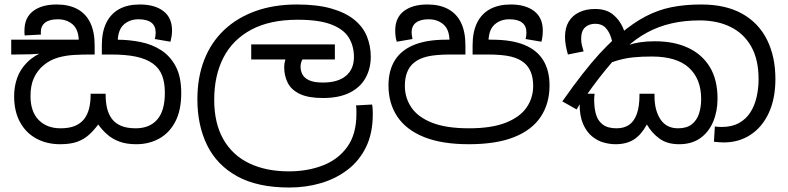

<svg xmlns="http://www.w3.org/2000/svg" viewBox="-20 -632 3513 856"><path d="M588 11Q543 11 511.5 -1Q480 -13 457.5 -33Q435 -53 418 -77Q398 -50 375.5 -30Q353 -10 323 0.5Q293 11 248 11Q189 11 142.5 -14Q96 -39 69.5 -87Q43 -135 43 -204Q43 -246 56.5 -284.5Q70 -323 101.5 -354.5Q133 -386 185 -406L187 -397Q153 -391 116 -390Q79 -389 50 -389H30V-455H331Q329 -502 303 -524Q277 -546 238 -546Q200 -546 181 -531Q162 -516 162 -489Q162 -487 162 -484Q162 -481 163 -478L90 -474Q89 -479 89 -485.5Q89 -492 89 -496Q89 -553 127.5 -582.5Q166 -612 233 -612Q287 -612 325 -591.5Q363 -571 382.5 -530.5Q402 -490 402 -430V-389H382Q347 -389 310 -387Q273 -385 238 -375Q203 -365 173 -340Q147 -318 131.5 -285Q116 -252 116 -204Q116 -134 152.5 -97Q189 -60 250 -60Q288 -60 313.5 -70.5Q339 -81 354.5 -100.5Q370 -120 377 -147.5Q384 -175 384 -208V-214H451V-208Q451 -176 457.5 -149Q464 -122 479 -102Q494 -82 520 -71Q546 -60 585 -60Q647 -60 681 -99Q715 -138 715 -218Q715 -264 702.5 -296Q690 -328 661 -349Q631 -370 586 -379.5Q541 -389 475 -389H434V-430Q434 -490 454 -530.5Q474 -571 511.5 -591.5Q549 -612 603 -612Q670 -612 708.5 -582.5Q747 -553 747 -496Q747 -483 745 -470.5Q743 -458 740 -446L670 -458Q672 -463 673 -472.5Q674 -482 674 -487Q674 -516 655 -531Q636 -546 598 -546Q559 -546 533 -523.5Q507 -501 505 -452L486 -455H501Q556 -455 607.5 -444.5Q659 -434 699.5 -407.5Q740 -381 764 -335Q788 -289 788 -217Q788 -140 761.5 -89.5Q735 -39 689.5 -14Q644 11 588 11Z M1270 204Q1128 204 1037.5 154Q947 104 903.5 15.5Q860 -73 860 -189Q860 -287 890.5 -365Q921 -443 979 -498Q1037 -553 1119 -582.5Q1201 -612 1304 -612Q1394 -612 1457 -594Q1520 -576 1559 -544.5Q1598 -513 1615.5 -470.5Q1633 -428 1633 -379Q1633 -326 1609.5 -284Q1586 -242 1538.5 -218.5Q1491 -195 1420 -195Q1355 -195 1317 -213Q1279 -231 1263 -262.5Q1247 -294 1247 -333Q1247 -349 1252 -365.5Q1257 -382 1264 -396L1307 -374L1265 -367H1100V-434H1473V-367H1292L1353 -398Q1337 -383 1328.5 -367.5Q1320 -352 1320 -334Q1320 -316 1328.5 -300Q1337 -284 1358.5 -274Q1380 -264 1419 -264Q1487 -264 1522.5 -294Q1558 -324 1558 -378Q1558 -426 1535.5 -463.5Q1513 -501 1458 -522.5Q1403 -544 1307 -544Q1183 -544 1100 -499.5Q1017 -455 976 -375Q935 -295 935 -187Q935 -83 975.5 -11.5Q1016 60 1091 96Q1166 132 1268 132Q1351 132 1419.5 105.5Q1488 79 1528.5 22.5Q1569 -34 1569 -124Q1569 -129 1569 -141Q1569 -153 1567 -162L1639 -166Q1641 -155 1641.5 -144.5Q1642 -134 1642 -123Q1642 -38 1612 23.5Q1582 85 1529.5 125Q1477 165 1410.5 184.5Q1344 204 1270 204Z M2070 11Q1950 11 1870.5 -21Q1791 -53 1751.5 -112Q1712 -171 1712 -251Q1712 -317 1740 -362.5Q1768 -408 1825 -431.5Q1882 -455 1968 -455H1991L1984 -452Q1983 -501 1956.5 -523.5Q1930 -546 1891 -546Q1854 -546 1834.5 -531Q1815 -516 1815 -487Q1815 -482 1816.5 -472.5Q1818 -463 1819 -458L1749 -446Q1745 -458 1743.5 -470.5Q1742 -483 1742 -496Q1742 -553 1780.5 -582.5Q1819 -612 1886 -612Q1940 -612 1978 -591.5Q2016 -571 2035.5 -530.5Q2055 -490 2055 -430V-389H1990Q1923 -389 1885 -380Q1847 -371 1824 -351Q1805 -335 1795 -309.5Q1785 -284 1785 -249Q1785 -196 1814 -153Q1843 -110 1906 -85Q1969 -60 2071 -60Q2172 -60 2235 -85Q2298 -110 2327.5 -152.5Q2357 -195 2357 -249Q2357 -284 2347 -309.5Q2337 -335 2318 -351Q2295 -371 2257 -380Q2219 -389 2151 -389H2087V-430Q2087 -490 2107 -530.5Q2127 -571 2165 -591.5Q2203 -612 2257 -612Q2323 -612 2361.5 -582.5Q2400 -553 2400 -496Q2400 -483 2398.5 -470.5Q2397 -458 2394 -446L2323 -458Q2325 -463 2326 -472.5Q2327 -482 2327 -487Q2327 -516 2308 -531Q2289 -546 2251 -546Q2212 -546 2186 -523.5Q2160 -501 2158 -452L2154 -455H2174Q2262 -455 2318.5 -431.5Q2375 -408 2402.5 -362.5Q2430 -317 2430 -251Q2430 -170 2390.5 -111Q2351 -52 2271.5 -20.5Q2192 11 2070 11Z M3008 11Q2954 11 2919.5 -14.5Q2885 -40 2864 -77Q2839 -31 2806 -10Q2773 11 2724 11Q2699 11 2671.5 3.5Q2644 -4 2619.5 -24Q2595 -44 2579.5 -79.5Q2564 -115 2564 -170Q2564 -181 2565.5 -192.5Q2567 -204 2569 -214H2631Q2630 -207 2629.5 -200.5Q2629 -194 2629 -187Q2629 -151 2637 -122.5Q2645 -94 2667 -77Q2689 -60 2729 -60Q2763 -60 2785.5 -76Q2808 -92 2819.5 -125Q2831 -158 2831 -208V-214H2898V-204Q2898 -140 2924.5 -100Q2951 -60 3003 -60Q3042 -60 3064.5 -78Q3087 -96 3096.5 -125.5Q3106 -155 3106 -191Q3106 -280 3051.5 -330Q2997 -380 2886 -380Q2840 -380 2805 -376.5Q2770 -373 2734.5 -363Q2699 -353 2652 -334L2749 -415Q2762 -424 2783 -431.5Q2804 -439 2833.5 -443.5Q2863 -448 2900 -448Q2985 -448 3047.5 -419Q3110 -390 3144.5 -333.5Q3179 -277 3179 -192Q3179 -136 3159.5 -89.5Q3140 -43 3102 -16Q3064 11 3008 11ZM3207 3Q3197 3 3185 2Q3173 1 3163 0L3167 -68Q3174 -67 3182 -66.5Q3190 -66 3198 -66Q3243 -66 3274.5 -83.5Q3306 -101 3325 -130.5Q3344 -160 3353 -198.5Q3362 -237 3362 -279Q3362 -366 3329.5 -424Q3297 -482 3238 -511.5Q3179 -541 3099 -541Q3031 -541 2973 -527.5Q2915 -514 2865 -487Q2815 -460 2771 -419L2760 -410Q2733 -383 2705.5 -351Q2678 -319 2650.5 -283.5Q2623 -248 2595 -208L2576 -188L2551 -144L2487 -180Q2537 -251 2576.5 -301.5Q2616 -352 2651 -390.5Q2686 -429 2722 -461L2743 -479Q2803 -530 2858.5 -559Q2914 -588 2974 -600Q3034 -612 3106 -612Q3216 -612 3289.5 -570.5Q3363 -529 3400 -454Q3437 -379 3437 -280Q3437 -192 3407.5 -128.5Q3378 -65 3326 -31Q3274 3 3207 3ZM2633 -592Q2682 -592 2712 -568Q2742 -544 2757.5 -508Q2773 -472 2776 -434L2718 -398Q2714 -432 2705.5 -461Q2697 -490 2680 -508Q2663 -526 2634 -526Q2606 -526 2588.5 -510Q2571 -494 2571 -459Q2571 -443 2574.5 -429.5Q2578 -416 2582 -403L2512 -389Q2506 -409 2502.5 -429.5Q2499 -450 2499 -467Q2499 -508 2515.5 -535.5Q2532 -563 2562.5 -577.5Q2593 -592 2633 -592Z"/></svg>

Font: hexlsinhala05
Style: Book
Weight: 400
Designer: Jelle Bosma - Monotype Design Team
Foundry: Monotype Imaging Inc.
Version: Version 2.003